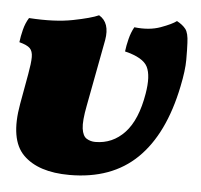

<svg xmlns="http://www.w3.org/2000/svg" viewBox="-41 -513 589 563"><g transform="rotate(5 253.0 -231.5)"><path d="M183 7Q91 7 46.5 -37.5Q2 -82 21 -188L37 -277Q43 -310 43 -327.5Q43 -345 34.5 -353.5Q26 -362 3 -368Q5 -385 10 -405Q15 -425 25 -441Q101 -436 154 -446.5Q207 -457 229 -467Q262 -448 253 -396L216 -200Q207 -154 210 -132Q213 -110 224.5 -103Q236 -96 250 -96Q301 -96 336.5 -134Q372 -172 385 -250Q394 -303 381 -329Q368 -355 314 -368Q316 -385 321 -405Q326 -425 335 -441Q379 -436 412 -448Q445 -460 458 -470Q475 -461 484 -449.5Q493 -438 494 -409Q495 -390 495 -359Q495 -328 485 -280Q456 -138 381.5 -65.5Q307 7 183 7Z"/></g></svg>

Font: Vollkorn Black
Style: Italic
Weight: 900
Italic angle: -11°
Designer: Friedrich Althausen
Foundry: Friedrich Althausen
Version: Version 5.000; ttfautohint (v1.8.3)